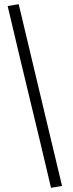

<svg xmlns="http://www.w3.org/2000/svg" viewBox="-20 -686 348 917"><path d="M16.6 -657.2 69.3 -666Q98.6 -542 202.1 -108.4Q245.1 70.3 276.4 202.1L223.6 210.9Q196.3 91.8 76.2 -405.3Q43.9 -543 16.6 -657.2Z"/></svg>

Font: Kleymisska
Style: Regular
Weight: 500
Italic angle: -8°
Designer: gluk
Foundry: gluk
Version: Version 0.298